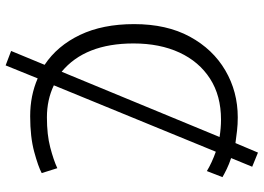

<svg xmlns="http://www.w3.org/2000/svg" viewBox="-144 -672 914 665"><g transform="rotate(90 312.5 -339.0)"><path d="M206 98 156 79 204 -37Q138 -81 100.5 -159.5Q63 -238 63 -347Q63 -460 106.5 -540Q150 -620 223.5 -663Q297 -706 386 -706Q410 -706 432 -703.5Q454 -701 475 -698L508 -776L557 -756L527 -683Q548 -676 564.5 -668Q581 -660 593 -653L572 -599Q544 -616 505 -630L275 -69Q325 -45 386 -45Q446 -45 490 -56.5Q534 -68 562 -81L579 -27Q557 -15 505.5 -1Q454 13 382 13Q346 13 313.5 6.5Q281 0 251 -13ZM228 -96 454 -643Q422 -648 394 -648Q311 -648 252 -610Q193 -572 161.5 -504Q130 -436 130 -345Q130 -177 228 -96Z"/></g></svg>

Font: Ubuntu Sans Light
Style: Regular
Weight: 300
Designer: Dalton Maag Ltd
Foundry: Dalton Maag Ltd
Version: Version 1.006; ttfautohint (v1.8.4.7-5d5b)